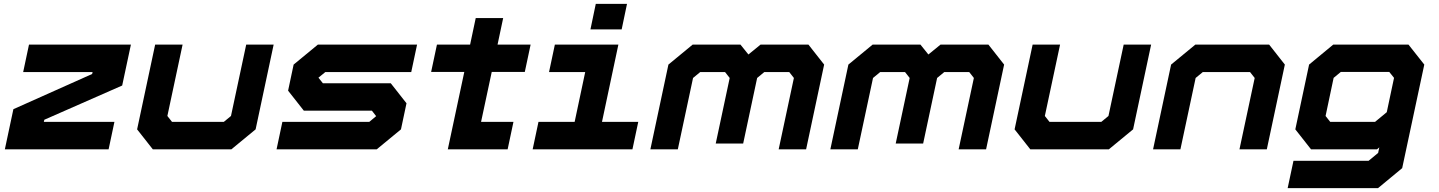

<svg xmlns="http://www.w3.org/2000/svg" viewBox="-20 -770 7421 990"><path d="M5 0 49 -207 455 -388.5 457.5 -398.5H99.5L129.5 -540H655L610 -329L208.5 -152.5L206 -141.5H570L540 0Z M768 0 687 -103 780 -540H921.5L843 -172L867 -141.5H1134L1171 -172L1249.5 -540H1391L1298 -103L1173 0Z M1406 0 1436 -141.5H1884L1919.5 -171L1897.5 -199.5H1546.5L1465.5 -302.5L1494 -437L1619 -540H2130.5L2100.5 -398.5H1657.5L1622 -369.5L1645 -340.5H1995L2076 -237.5L2047.5 -103L1922.5 0Z M2289 0 2374 -399H2203L2233 -540H2404L2433 -677H2574.5L2545.5 -540H2716L2686 -399H2515.5L2460.5 -141.5H2627.5L2597.5 0ZM2490.5 -614.5 2460 -471.5ZM2375 -71.5 2393 -156.5Z M3024.5 -618.5 3052 -750H3213L3185.5 -618.5ZM2726.5 0 2756.5 -141.5H2943L2997.5 -398.5H2811L2841 -540H3168.5L3084 -141.5H3271L3241 0Z M3333.5 0 3426.5 -437 3551.5 -540H3798L3839 -489L3901.5 -540H4148.5L4229.5 -437L4136.5 0H3995L4073.5 -368L4049.5 -398.5H3921L3884 -368L3812 -30H3670.5L3742.5 -368L3718.5 -398.5H3590.5L3553.5 -368L3475 0Z M4261.5 0 4354.5 -437 4479.5 -540H4726L4767 -489L4829.5 -540H5076.5L5157.5 -437L5064.5 0H4923L5001.5 -368L4977.5 -398.5H4849L4812 -368L4740 -30H4598.5L4670.5 -368L4646.5 -398.5H4518.5L4481.5 -368L4403 0Z M5292.5 0 5211.5 -103 5304.5 -540H5446L5367.5 -172L5391.5 -141.5H5658.5L5695.5 -172L5774 -540H5915.5L5822.5 -103L5697.5 0Z M5925.5 0 6018.5 -437 6143.5 -540H6524L6605 -437L6512 0H6371L6449.5 -368L6425.5 -398.5H6182L6145 -368L6066.5 0Z M6619.5 200 6649.5 59H7037L7086 18.5L7092 -10L7080 0H6740L6659 -103L6730 -437L6854.5 -540H7242.5L7324 -437L7210 97L7085.5 200ZM6839 -141.5H7070L7130.5 -191.5L7168 -368.5L7143.5 -399H6893.5L6856.5 -368.5L6815 -172Z"/></svg>

Font: Tourney Expanded Black
Style: Italic
Weight: 900
Width: 7
Italic angle: -12°
Designer: Tyler Finck
Foundry: Etcetera Type Co
Version: Version 1.010; ttfautohint (v1.8.3)